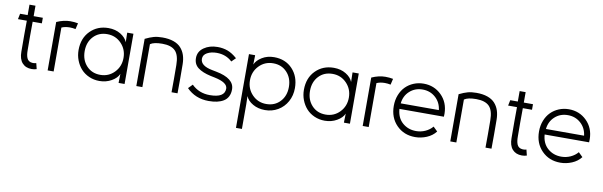

<svg xmlns="http://www.w3.org/2000/svg" viewBox="-50 -1059 5558 1770"><g transform="rotate(10 2729.0 -174.0)"><path d="M235.8 13.2Q179.7 13.2 147.5 -22.7Q115.2 -58.6 115.2 -127.9Q113.8 -298.8 115.2 -418H32.2L43 -470.2H113.8V-567.9H169.9V-470.2H255.9V-418H169.9Q168.5 -285.6 169.9 -153.8Q169.9 -129.9 172.4 -112.5Q174.8 -95.2 181.2 -79.1Q187.5 -63 201.2 -54Q214.8 -44.9 234.9 -43.9Q247.1 -42.5 269 -47.9L282.2 5.9Q260.7 13.2 235.8 13.2Z M570.8 -419.9Q543.5 -425.8 516.6 -425.8Q473.1 -425.8 439.9 -411.1V0H383.8V-453.1Q450.2 -482.9 511.7 -482.9Q550.3 -482.9 584 -476.1Z M867.7 -43.9Q946.3 -43.9 999.5 -99.1Q1052.7 -154.3 1052.7 -234.9Q1052.7 -314.5 999.5 -369.6Q946.3 -424.8 867.7 -424.8Q788.6 -424.8 738.8 -371.6Q689 -318.4 689 -234.9Q689 -151.4 738.8 -97.7Q788.6 -43.9 867.7 -43.9ZM631.8 -234.9Q631.8 -345.7 699.5 -413.8Q767.1 -481.9 869.6 -481.9Q934.6 -481.9 982.9 -452.6Q1031.2 -423.3 1047.9 -380.9L1045.9 -458V-470.2H1104V0H1047.9V-7.8L1049.8 -85Q1033.2 -44.9 982.7 -15.9Q932.1 13.2 869.6 13.2Q817.4 13.2 772.5 -6.6Q727.5 -26.4 697 -60.3Q666.5 -94.2 649.2 -139.4Q631.8 -184.6 631.8 -234.9Z M1270.5 0H1213.9V-441.9Q1259.8 -464.4 1293.9 -473.6Q1328.1 -482.9 1374.5 -482.9Q1434.6 -482.9 1478.5 -467.5Q1522.5 -452.1 1548.3 -423.3Q1574.2 -394.5 1586.7 -356.7Q1599.1 -318.8 1599.6 -271Q1601.1 -135.7 1599.6 0H1543.5Q1544.9 -127.4 1543.5 -254.9Q1543 -348.1 1504.4 -387Q1465.8 -425.8 1382.8 -425.8Q1304.2 -425.8 1270.5 -401.9Z M1893.6 20Q1769 20 1686.5 -64L1724.6 -103Q1792.5 -35.2 1894.5 -35.2Q2034.2 -35.2 2034.2 -120.1Q2034.2 -177.7 1910.6 -203.1L1872.6 -210.9Q1794.4 -228 1752.4 -260.3Q1710.4 -292.5 1710.4 -350.1Q1710.4 -411.6 1762.9 -448.2Q1815.4 -484.9 1890.6 -484.9Q1941.4 -484.9 1985.1 -468.8Q2028.8 -452.6 2074.2 -412.1L2036.6 -375Q1978.5 -430.2 1891.6 -430.2Q1839.4 -430.2 1802.5 -409.9Q1765.6 -389.6 1765.6 -353Q1765.6 -287.1 1878.4 -266.1L1915.5 -258.8Q2088.4 -226.1 2088.4 -122.1Q2088.4 -84 2074 -55.9Q2059.6 -27.8 2032.7 -11.5Q2005.9 4.9 1971.4 12.5Q1937 20 1893.6 20Z M2421.4 -44.9Q2500.5 -44.9 2550.5 -98.1Q2600.6 -151.4 2600.6 -234.9Q2600.6 -318.4 2550.5 -372.1Q2500.5 -425.8 2421.4 -425.8Q2342.8 -425.8 2289.6 -370.6Q2236.3 -315.4 2236.3 -234.9Q2236.3 -155.3 2289.6 -100.1Q2342.8 -44.9 2421.4 -44.9ZM2185.5 220.2V-470.2H2243.2V-460L2241.2 -382.8Q2258.3 -422.9 2307.1 -452.9Q2356 -482.9 2419.4 -482.9Q2526.4 -482.9 2591.8 -413.1Q2657.2 -343.3 2657.2 -234.9Q2657.2 -165 2626 -108.4Q2594.7 -51.8 2540.3 -19.8Q2485.8 12.2 2419.4 12.2Q2355 12.2 2305.7 -16.1Q2256.3 -44.4 2239.3 -86.9L2241.2 -9.8V220.2Z M2977.1 -43.9Q3055.7 -43.9 3108.9 -99.1Q3162.1 -154.3 3162.1 -234.9Q3162.1 -314.5 3108.9 -369.6Q3055.7 -424.8 2977.1 -424.8Q2897.9 -424.8 2848.1 -371.6Q2798.3 -318.4 2798.3 -234.9Q2798.3 -151.4 2848.1 -97.7Q2897.9 -43.9 2977.1 -43.9ZM2741.2 -234.9Q2741.2 -345.7 2808.8 -413.8Q2876.5 -481.9 2979 -481.9Q3043.9 -481.9 3092.3 -452.6Q3140.6 -423.3 3157.2 -380.9L3155.3 -458V-470.2H3213.4V0H3157.2V-7.8L3159.2 -85Q3142.6 -44.9 3092 -15.9Q3041.5 13.2 2979 13.2Q2926.8 13.2 2881.8 -6.6Q2836.9 -26.4 2806.4 -60.3Q2775.9 -94.2 2758.5 -139.4Q2741.2 -184.6 2741.2 -234.9Z M3520 -419.9Q3492.7 -425.8 3465.8 -425.8Q3422.4 -425.8 3389.2 -411.1V0H3333V-453.1Q3399.4 -482.9 3460.9 -482.9Q3499.5 -482.9 3533.2 -476.1Z M4018.1 -68.8Q3985.8 -26.9 3933.3 -4.9Q3880.9 17.1 3825.2 17.1Q3720.2 17.1 3651.6 -52.7Q3583 -122.6 3583 -232.9Q3583 -288.1 3601.6 -335.2Q3620.1 -382.3 3652.1 -414.3Q3684.1 -446.3 3727.5 -464.1Q3771 -481.9 3819.8 -481.9Q3918.9 -481.9 3986.8 -414.8Q4054.7 -347.7 4056.2 -243.2Q4056.2 -222.7 4055.2 -213.9H3639.2Q3645 -130.9 3697.5 -85Q3750 -39.1 3825.2 -39.1Q3869.6 -39.1 3910.4 -57.4Q3951.2 -75.7 3978 -107.9ZM3642.1 -266.1H3999Q3990.7 -336.9 3940.9 -381.8Q3891.1 -426.8 3819.8 -426.8Q3748.5 -426.8 3699 -381.8Q3649.4 -336.9 3642.1 -266.1Z M4209.5 0H4152.8V-441.9Q4198.7 -464.4 4232.9 -473.6Q4267.1 -482.9 4313.5 -482.9Q4373.5 -482.9 4417.5 -467.5Q4461.4 -452.1 4487.3 -423.3Q4513.2 -394.5 4525.6 -356.7Q4538.1 -318.8 4538.6 -271Q4540 -135.7 4538.6 0H4482.4Q4483.9 -127.4 4482.4 -254.9Q4481.9 -348.1 4443.4 -387Q4404.8 -425.8 4321.8 -425.8Q4243.2 -425.8 4209.5 -401.9Z M4824.2 13.2Q4768.1 13.2 4735.8 -22.7Q4703.6 -58.6 4703.6 -127.9Q4702.1 -298.8 4703.6 -418H4620.6L4631.3 -470.2H4702.1V-567.9H4758.3V-470.2H4844.2V-418H4758.3Q4756.8 -285.6 4758.3 -153.8Q4758.3 -129.9 4760.7 -112.5Q4763.2 -95.2 4769.5 -79.1Q4775.9 -63 4789.6 -54Q4803.2 -44.9 4823.2 -43.9Q4835.4 -42.5 4857.4 -47.9L4870.6 5.9Q4849.1 13.2 4824.2 13.2Z M5377.4 -68.8Q5345.2 -26.9 5292.7 -4.9Q5240.2 17.1 5184.6 17.1Q5079.6 17.1 5011 -52.7Q4942.4 -122.6 4942.4 -232.9Q4942.4 -288.1 4960.9 -335.2Q4979.5 -382.3 5011.5 -414.3Q5043.5 -446.3 5086.9 -464.1Q5130.4 -481.9 5179.2 -481.9Q5278.3 -481.9 5346.2 -414.8Q5414.1 -347.7 5415.5 -243.2Q5415.5 -222.7 5414.6 -213.9H4998.5Q5004.4 -130.9 5056.9 -85Q5109.4 -39.1 5184.6 -39.1Q5229 -39.1 5269.8 -57.4Q5310.5 -75.7 5337.4 -107.9ZM5001.5 -266.1H5358.4Q5350.1 -336.9 5300.3 -381.8Q5250.5 -426.8 5179.2 -426.8Q5107.9 -426.8 5058.3 -381.8Q5008.8 -336.9 5001.5 -266.1Z"/></g></svg>

Font: Kreadon Light
Style: Regular
Weight: 300
Designer: kohakuno
Foundry: StudioGnu
Version: Version 1.000;Glyphs 3.1.2 (3151)